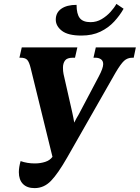

<svg xmlns="http://www.w3.org/2000/svg" viewBox="-20 -958 719 988"><path d="M158 10Q119 10 98 -11.5Q77 -33 77 -72Q77 -97 86 -129Q120 -117 159 -117Q188 -117 212.5 -125Q237 -133 250 -151L138 -607Q130 -640 119.5 -650.5Q109 -661 86 -661H80L92 -714H378L366 -661H355Q325 -661 314.5 -646.5Q304 -632 304 -610Q304 -591 307 -577L351 -383Q358 -352 362 -327Q367 -337 372.5 -347.5Q378 -358 385 -369L488 -564Q511 -607 511 -628Q511 -645 499.5 -653Q488 -661 471 -661H461L473 -714H679L668 -661H661Q636 -661 618.5 -645Q601 -629 574 -583L326 -148Q278 -64 242 -27Q206 10 158 10ZM399 -775Q330 -775 298.5 -799.5Q267 -824 267 -857Q267 -893 295.5 -913Q324 -933 374 -933Q374 -886 390.5 -865Q407 -844 446 -844Q477 -844 503 -859.5Q529 -875 548.5 -896.5Q568 -918 579 -938L616 -913Q597 -879 567.5 -847Q538 -815 496.5 -795Q455 -775 399 -775Z"/></svg>

Font: Noto Serif ExtraCondensed ExtraBold
Style: Italic
Weight: 800
Width: 2
Italic angle: -12°
Designer: Monotype Design Team
Foundry: Monotype Imaging Inc.
Version: Version 2.013